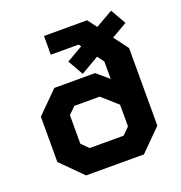

<svg xmlns="http://www.w3.org/2000/svg" viewBox="-127 -814 872 924"><g transform="rotate(-20 308.5 -352.0)"><path d="M507 -579 562 -505V-108L454 0H158L50 -108V-340L158 -448H367L428 -396V-485L403 -519L310 -465L265 -544L348 -592L339 -604H197V-700H418L453 -653L542 -704L587 -625ZM428 -264 349 -334H219L184 -299V-153L219 -118H393L428 -153Z"/></g></svg>

Font: Chakra Petch
Style: Bold
Weight: 700
Designer: Katatrad Aksorn Co.,Ltd.
Foundry: Cadson Demak Co.,Ltd.
Version: Version 1.000; ttfautohint (v1.6)